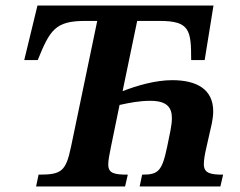

<svg xmlns="http://www.w3.org/2000/svg" viewBox="-20 -677 873 697"><path d="M434 0 444 -43C394 -43 373 -48 373 -80C373 -95 377 -116 383 -145L414 -296C451 -304 485 -311 526 -311C587 -311 604 -286 604 -248C604 -235 602 -220 599 -204L587 -145C568 -54 554 -43 496 -43L487 0H780L790 -43C744 -43 720 -48 720 -81C720 -96 723 -116 730 -145L749 -229C752 -244 754 -259 754 -273C754 -353 694 -386 605 -386C544 -386 476 -366 425 -346L478 -601H560C669 -601 674 -567 674 -459H723L755 -657H116L68 -459H117C161 -567 180 -601 288 -601H333L238 -145C219 -54 203 -43 120 -43L111 0Z"/></svg>

Font: STIX Two Text
Style: Bold Italic
Weight: 700
Italic angle: -12°
Designer: Ross Mills, John Hudson & Paul Hanslow, Tiro Typeworks Ltd; with prior portions MicroPress Inc. and Coen Hoffman, Elsevi
Foundry: Tiro Typeworks Ltd
Version: Version 2.13 b171